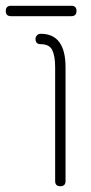

<svg xmlns="http://www.w3.org/2000/svg" viewBox="-92 -645 315 665"><path d="M173 -607Q173 -589 155 -589H113H-12H-54Q-72 -589 -72 -607Q-72 -625 -54 -625H-12H113H155Q173 -625 173 -607ZM135 -412V-18Q135 0 117 0Q99 0 99 -18V-412Q99 -451 89 -471.5Q79 -492 49 -492Q31 -492 31 -510Q31 -517 36 -522.5Q41 -528 49 -528Q135 -528 135 -412Z"/></svg>

Font: Aaram
Style: Regular
Weight: 400
Designer: Tharique Azeez
Foundry: Tharique Azeez
Version: Version 1.7